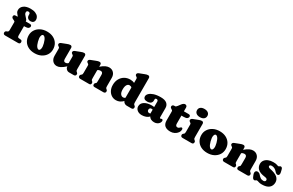

<svg xmlns="http://www.w3.org/2000/svg" viewBox="206 -2321 5948 3901"><g transform="rotate(30 3180.0 -370.0)"><path d="M317 -142Q317 -94.5 345 -92L395 -87Q414 -85 422 -72.8Q430 -60.5 430 -43Q430 0 383 0H79Q57.5 0 44.8 -11.2Q32 -22.5 32 -42Q32 -77.5 67 -89.5L77 -93Q90 -97.5 97.5 -109Q105 -120.5 105 -144V-324.5Q105 -337 99 -344Q93 -351 74 -359L62 -364Q38 -374 28 -387Q18 -400 18 -417Q18 -434.5 30 -445.5Q42 -456.5 62 -456.5H106.5V-462Q106.5 -470 91.2 -484.5Q76 -499 60.8 -522.2Q45.5 -545.5 45.5 -580Q45.5 -644.5 101.5 -687.8Q157.5 -731 261.5 -731Q328 -731 373.2 -711.8Q418.5 -692.5 441.8 -660.8Q465 -629 465 -592Q465 -551 441.5 -529.5Q418 -508 381 -508Q339 -508 314 -532.2Q289 -556.5 289 -597.5V-618.5Q289 -639 277.2 -648.5Q265.5 -658 247 -658Q206.5 -658 206.5 -616Q206.5 -593.5 220.5 -574Q234.5 -554.5 253 -536.5Q271.5 -518.5 285.5 -500Q299.5 -481.5 299.5 -461V-456.5H397Q417.5 -456.5 429.2 -447Q441 -437.5 441 -419.5Q441 -392.5 417.5 -374.5Q394 -356.5 339 -356.5H317Z M782.5 -497Q868 -497 931.5 -464.2Q995 -431.5 1030 -373.5Q1065 -315.5 1065 -239Q1065 -167.5 1028.5 -110.2Q992 -53 926.5 -19.5Q861 14 774.5 14Q689.5 14 626 -18.5Q562.5 -51 527.2 -109.5Q492 -168 492 -246Q492 -315.5 528.5 -372.5Q565 -429.5 630.2 -463.2Q695.5 -497 782.5 -497ZM820 -92Q843.5 -98.5 851.2 -142Q859 -185.5 839.5 -258Q819 -334.5 791.8 -367Q764.5 -399.5 739.5 -392.5Q717 -386 708.5 -344.8Q700 -303.5 720 -226Q740 -149.5 767.5 -117.5Q795 -85.5 820 -92Z M1155.5 -146V-305Q1155.5 -327.5 1150 -335.8Q1144.5 -344 1135.5 -349L1128.5 -353Q1117.5 -360 1110.5 -368.5Q1103.5 -377 1103.5 -391Q1103.5 -421.5 1143.5 -437L1249.5 -478Q1275 -488 1291.5 -492.5Q1308 -497 1326.5 -497Q1345.5 -497 1356.5 -484.2Q1367.5 -471.5 1367.5 -452V-197Q1367.5 -133 1414.5 -133Q1429.5 -133 1444.2 -138Q1459 -143 1474.5 -157L1478.5 -161V-305Q1478.5 -327.5 1473 -335.8Q1467.5 -344 1458.5 -349L1451.5 -353Q1440.5 -360 1433.5 -368.5Q1426.5 -377 1426.5 -391Q1426.5 -421.5 1466.5 -437L1572.5 -478Q1598 -488 1614.5 -492.5Q1631 -497 1649.5 -497Q1668.5 -497 1679.5 -484.2Q1690.5 -471.5 1690.5 -452V-142Q1690.5 -116.5 1694.2 -107Q1698 -97.5 1704.5 -92L1711.5 -87Q1723.5 -79 1730 -68.5Q1736.5 -58 1736.5 -43Q1736.5 -23 1724 -11.5Q1711.5 0 1689.5 0H1579.5Q1543.5 0 1516 -26.2Q1488.5 -52.5 1488.5 -90Q1427 -33.5 1381.2 -9.8Q1335.5 14 1296.5 14Q1233.5 14 1194.5 -30.5Q1155.5 -75 1155.5 -146Z M2052.5 -452V-406Q2110 -456.5 2154.8 -476.8Q2199.5 -497 2237.5 -497Q2304.5 -497 2345.5 -452.8Q2386.5 -408.5 2386.5 -337V-142Q2386.5 -116.5 2390 -106.8Q2393.5 -97 2400.5 -92L2407.5 -87Q2419.5 -78 2426 -68Q2432.5 -58 2432.5 -43Q2432.5 -23 2420 -11.5Q2407.5 0 2385.5 0H2176.5Q2134.5 0 2134.5 -43Q2134.5 -67 2153.5 -81L2161.5 -87Q2169 -92.5 2171.8 -103Q2174.5 -113.5 2174.5 -142V-286Q2174.5 -350 2119.5 -350Q2103 -350 2085.8 -345Q2068.5 -340 2052.5 -326V-142Q2052.5 -113.5 2055.2 -103Q2058 -92.5 2065.5 -87L2073.5 -81Q2092.5 -67 2092.5 -43Q2092.5 0 2050.5 0H1841.5Q1820 0 1807.2 -11.5Q1794.5 -23 1794.5 -43Q1794.5 -58 1801 -68.5Q1807.5 -79 1819.5 -87L1826.5 -92Q1833.5 -97.5 1837 -107Q1840.5 -116.5 1840.5 -142V-305Q1840.5 -327.5 1835 -335.8Q1829.5 -344 1820.5 -349L1813.5 -353Q1802.5 -360 1795.5 -368.5Q1788.5 -377 1788.5 -391Q1788.5 -421.5 1828.5 -437L1934.5 -478Q1960 -488 1976.5 -492.5Q1993 -497 2011.5 -497Q2030.5 -497 2041.5 -484.2Q2052.5 -471.5 2052.5 -452Z M2476 -225Q2476 -306.5 2509.5 -367.8Q2543 -429 2601 -463Q2659 -497 2732 -497Q2787.5 -497 2830 -475.5V-563Q2830 -585.5 2824.5 -593.8Q2819 -602 2810 -607L2803 -611Q2792 -617.5 2785 -626.2Q2778 -635 2778 -649Q2778 -679.5 2818 -695L2924 -736Q2949.5 -746 2966 -750.5Q2982.5 -755 3001 -755Q3020 -755 3031 -742.2Q3042 -729.5 3042 -710V-142Q3042 -116.5 3045.8 -107Q3049.5 -97.5 3056 -92L3063 -87Q3075 -79 3081.5 -68.5Q3088 -58 3088 -43Q3088 -23 3075.5 -11.5Q3063 0 3041 0H2931Q2902 0 2877.8 -17Q2853.5 -34 2844.5 -59Q2810.5 -24 2770.8 -5Q2731 14 2684 14Q2624.5 14 2577.5 -16.5Q2530.5 -47 2503.2 -100.8Q2476 -154.5 2476 -225ZM2695 -249Q2695 -177 2720.2 -143Q2745.5 -109 2782 -109Q2809 -109 2830 -125.5V-367.5Q2817.5 -379.5 2804 -384.2Q2790.5 -389 2776 -389Q2740 -389 2717.5 -353.2Q2695 -317.5 2695 -249Z M3139.5 -108Q3139.5 -178 3204 -219Q3268.5 -260 3374.5 -260Q3405.5 -260 3429 -256.5V-380Q3429 -399 3418.8 -410.5Q3408.5 -422 3391 -422Q3378 -422 3368.2 -415.8Q3358.5 -409.5 3358.5 -399V-368Q3358.5 -326 3329.8 -303Q3301 -280 3247.5 -280Q3202 -280 3179.8 -299.2Q3157.5 -318.5 3157.5 -353Q3157.5 -386 3189.5 -419Q3221.5 -452 3286.5 -474Q3351.5 -496 3449.5 -496Q3545 -496 3591.8 -457.2Q3638.5 -418.5 3638.5 -351.5V-135Q3638.5 -127.5 3642.8 -121.2Q3647 -115 3657.5 -115Q3663.5 -115 3667 -116.5Q3670.5 -118 3673.5 -120Q3679.5 -124 3685.5 -124Q3699 -124 3706.2 -114.8Q3713.5 -105.5 3713.5 -92Q3713.5 -67 3697.2 -42.5Q3681 -18 3651.2 -2Q3621.5 14 3580.5 14Q3536.5 14 3503 -3.2Q3469.5 -20.5 3456.5 -49Q3430.5 -19 3385.8 -2.5Q3341 14 3291.5 14Q3222 14 3180.8 -21Q3139.5 -56 3139.5 -108ZM3352.5 -150Q3352.5 -126 3366.2 -112Q3380 -98 3403 -98Q3416.5 -98 3429 -102.5V-194.5Q3416 -199 3400 -199Q3378.5 -199 3365.5 -185.5Q3352.5 -172 3352.5 -150Z M3756 -394 3749 -398Q3736.5 -405 3729 -414.8Q3721.5 -424.5 3721.5 -440Q3721.5 -458.5 3734.5 -470.2Q3747.5 -482 3767.5 -482H3789.5Q3808 -482 3833.5 -516L3877.5 -575Q3891.5 -594 3910.2 -607Q3929 -620 3945.5 -620Q3968 -620 3981.8 -607Q3995.5 -594 3995.5 -570V-482H4106.5Q4127 -482 4138.8 -472.5Q4150.5 -463 4150.5 -445Q4150.5 -418 4127 -400Q4103.5 -382 4048.5 -382H3995.5V-197Q3995.5 -133 4043.5 -133Q4063.5 -133 4077.2 -144Q4091 -155 4102.5 -165.5Q4114 -176 4126 -175Q4135.5 -174.5 4142 -165.8Q4148.5 -157 4148.5 -142Q4148.5 -101 4123 -65.2Q4097.5 -29.5 4054.5 -7.8Q4011.5 14 3959.5 14Q3874 14 3828.8 -25.2Q3783.5 -64.5 3783.5 -146V-350Q3783.5 -372.5 3775.8 -380Q3768 -387.5 3756 -394Z M4335.5 -541Q4279.5 -541 4247 -567Q4214.5 -593 4214.5 -638Q4214.5 -682.5 4247 -708Q4279.5 -733.5 4335.5 -733.5Q4391.5 -733.5 4424 -708Q4456.5 -682.5 4456.5 -638Q4456.5 -593 4424 -567Q4391.5 -541 4335.5 -541ZM4452.5 -452V-142Q4452.5 -116.5 4456.2 -107Q4460 -97.5 4466.5 -92L4473.5 -87Q4485.5 -79 4492 -68.5Q4498.5 -58 4498.5 -43Q4498.5 -23 4486 -11.5Q4473.5 0 4451.5 0H4241.5Q4220 0 4207.2 -11.5Q4194.5 -23 4194.5 -43Q4194.5 -58 4201 -68.5Q4207.5 -79 4219.5 -87L4226.5 -92Q4233.5 -97.5 4237 -107Q4240.5 -116.5 4240.5 -142V-305Q4240.5 -327.5 4235 -335.8Q4229.5 -344 4220.5 -349L4213.5 -353Q4202.5 -360 4195.5 -368.5Q4188.5 -377 4188.5 -391Q4188.5 -421.5 4228.5 -437L4334.5 -478Q4360 -488 4376.5 -492.5Q4393 -497 4411.5 -497Q4430.5 -497 4441.5 -484.2Q4452.5 -471.5 4452.5 -452Z M4833 -497Q4918.5 -497 4982 -464.2Q5045.5 -431.5 5080.5 -373.5Q5115.5 -315.5 5115.5 -239Q5115.5 -167.5 5079 -110.2Q5042.5 -53 4977 -19.5Q4911.5 14 4825 14Q4740 14 4676.5 -18.5Q4613 -51 4577.8 -109.5Q4542.5 -168 4542.5 -246Q4542.5 -315.5 4579 -372.5Q4615.5 -429.5 4680.8 -463.2Q4746 -497 4833 -497ZM4870.5 -92Q4894 -98.5 4901.8 -142Q4909.5 -185.5 4890 -258Q4869.5 -334.5 4842.2 -367Q4815 -399.5 4790 -392.5Q4767.5 -386 4759 -344.8Q4750.5 -303.5 4770.5 -226Q4790.5 -149.5 4818 -117.5Q4845.5 -85.5 4870.5 -92Z M5428 -452V-406Q5485.5 -456.5 5530.2 -476.8Q5575 -497 5613 -497Q5680 -497 5721 -452.8Q5762 -408.5 5762 -337V-142Q5762 -116.5 5765.5 -106.8Q5769 -97 5776 -92L5783 -87Q5795 -78 5801.5 -68Q5808 -58 5808 -43Q5808 -23 5795.5 -11.5Q5783 0 5761 0H5552Q5510 0 5510 -43Q5510 -67 5529 -81L5537 -87Q5544.5 -92.5 5547.2 -103Q5550 -113.5 5550 -142V-286Q5550 -350 5495 -350Q5478.5 -350 5461.2 -345Q5444 -340 5428 -326V-142Q5428 -113.5 5430.8 -103Q5433.5 -92.5 5441 -87L5449 -81Q5468 -67 5468 -43Q5468 0 5426 0H5217Q5195.5 0 5182.8 -11.5Q5170 -23 5170 -43Q5170 -58 5176.5 -68.5Q5183 -79 5195 -87L5202 -92Q5209 -97.5 5212.5 -107Q5216 -116.5 5216 -142V-305Q5216 -327.5 5210.5 -335.8Q5205 -344 5196 -349L5189 -353Q5178 -360 5171 -368.5Q5164 -377 5164 -391Q5164 -421.5 5204 -437L5310 -478Q5335.5 -488 5352 -492.5Q5368.5 -497 5387 -497Q5406 -497 5417 -484.2Q5428 -471.5 5428 -452Z M6100.5 -416Q6073.5 -416 6061.5 -406.5Q6049.5 -397 6049.5 -384Q6049.5 -372 6060.5 -362Q6071.5 -352 6091.5 -348Q6222 -322 6275.8 -275.2Q6329.5 -228.5 6329.5 -160Q6329.5 -80 6274.5 -33Q6219.5 14 6104.5 14Q6059.5 14 6030.8 3Q6002 -8 5985.5 -8Q5969 -8 5959 3.5Q5949 15 5932.5 15Q5917 15 5903.8 4.2Q5890.5 -6.5 5880.5 -31L5862.5 -76Q5849 -110.5 5856.8 -135Q5864.5 -159.5 5884.5 -167Q5905.5 -174.5 5930.5 -166.8Q5955.5 -159 5972.5 -138Q5996.5 -109 6024.8 -87.5Q6053 -66 6095.5 -66Q6121 -66 6133.8 -77.5Q6146.5 -89 6146.5 -107Q6146.5 -125 6132.5 -136.2Q6118.5 -147.5 6081.5 -152Q5965.5 -166.5 5916 -214Q5866.5 -261.5 5866.5 -331Q5866.5 -381 5895 -418.2Q5923.5 -455.5 5973.5 -476.2Q6023.5 -497 6088.5 -497Q6148.5 -497 6175.2 -486Q6202 -475 6208.5 -475Q6224.5 -475 6236.8 -486Q6249 -497 6264.5 -497Q6278 -497 6289.2 -487Q6300.5 -477 6306.5 -453L6320.5 -396Q6327.5 -369 6322 -346Q6316.5 -323 6294.5 -317Q6277.5 -312.5 6258.2 -322.2Q6239 -332 6222.5 -352Q6198.5 -382 6166.8 -399Q6135 -416 6100.5 -416Z"/></g></svg>

Font: Fraunces 9pt SuperSoft Black
Style: Regular
Weight: 900
Version: Version 1.000;[b76b70a41]